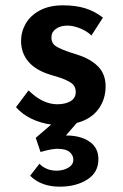

<svg xmlns="http://www.w3.org/2000/svg" viewBox="-20 -460 463 720"><path d="M349 137Q349 187 307 213.5Q265 240 204 240Q134 240 93 199L128 154Q139 166 155.5 173Q172 180 192 180Q217 180 236 169Q255 158 255 139Q255 122 241 110Q227 98 195 98Q173 98 132 110L114 57L172 7Q133 2 98.5 -14.5Q64 -31 40 -58L87 -121Q140 -69 195 -69Q225 -69 244.5 -80.5Q264 -92 264 -115Q264 -139 244 -151Q224 -163 199.5 -170.5Q175 -178 168 -180Q113 -197 86 -229.5Q59 -262 59 -306Q59 -341 76.5 -371.5Q94 -402 129.5 -421Q165 -440 216 -440Q264 -440 299.5 -429Q335 -418 366 -394L323 -327Q305 -344 279.5 -354Q254 -364 233 -364Q207 -364 190 -352Q173 -340 173 -321Q172 -298 190 -286.5Q208 -275 248 -262Q265 -257 270 -255Q320 -239 348 -210.5Q376 -182 376 -136Q376 -87 348.5 -50Q321 -13 268 1L227 48Q282 48 315.5 71Q349 94 349 137Z"/></svg>

Font: Josefin Sans SemiBold
Style: Regular
Weight: 600
Designer: Santiago Orozco
Foundry: Typemade
Version: Version 2.000